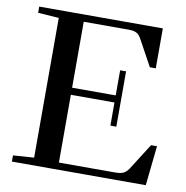

<svg xmlns="http://www.w3.org/2000/svg" viewBox="-76 -736 784 809"><g transform="rotate(10 316.0 -331.5)"><path d="M27.3 0V-26.4L116.7 -32.7V-630.4L27.3 -636.7V-663.1H556.2V-492.2H530.8L470.7 -602.1Q461.9 -619.1 450.2 -626Q438.5 -632.8 417 -632.8H223.1V-350.6H409.7V-458H435.1V-221.2H409.7V-320.3H223.1V-30.3H462.9Q485.8 -30.3 498.3 -35.9Q510.7 -41.5 521.5 -57.6L592.8 -169.9H618.2L600.1 0Z"/></g></svg>

Font: Elstob 18pt Medium
Style: Regular
Weight: 500
Designer: Peter S. Baker
Version: Version 1.015